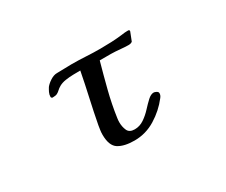

<svg xmlns="http://www.w3.org/2000/svg" viewBox="-89 -751 1177 999"><g transform="rotate(-30 500.0 -251.5)"><path d="M745 -499 725 -448Q717 -441 702 -441Q683 -441 664 -443Q645 -445 626 -446Q613 -447 599.5 -447Q586 -447 572 -447H532Q511 -372 491.5 -295.5Q472 -219 461 -142Q460 -136 459.5 -129.5Q459 -123 459 -117Q459 -90 469 -67.5Q479 -45 511 -45Q541 -45 567 -62.5Q593 -80 614.5 -103.5Q636 -127 655 -144.5Q674 -162 691 -162Q697 -162 706.5 -157Q716 -152 716 -144Q716 -137 713.5 -131Q711 -125 706 -119Q666 -67 607.5 -31Q549 5 481 5Q420 5 385.5 -16.5Q351 -38 351 -105Q351 -119 353 -132Q355 -145 357 -158Q371 -232 387.5 -305.5Q404 -379 418 -452Q400 -452 376 -451.5Q352 -451 329 -447.5Q306 -444 290 -435Q276 -427 268.5 -419.5Q261 -412 251.5 -407Q242 -402 223 -402Q221 -402 218 -404.5Q215 -407 215 -410Q215 -424 221 -436.5Q227 -449 234 -460Q246 -475 266.5 -488Q287 -501 306 -501Q328 -501 349.5 -502Q371 -503 393 -503Q437 -503 480 -500.5Q523 -498 566 -498Q600 -498 633 -499.5Q666 -501 699 -505Q717 -508 734 -508Q737 -508 741 -507.5Q745 -507 745 -502Z"/></g></svg>

Font: Kaisei Tokumin
Style: Bold
Weight: 700
Designer: Font-Kai, 金井和夫
Foundry: KAZUO KANAI
Version: Version 5.003